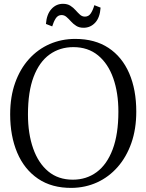

<svg xmlns="http://www.w3.org/2000/svg" viewBox="-20 -950 749 982"><path d="M347.5 11Q245 12 174.5 -36Q104 -84 68 -169.2Q32 -254.5 32 -365Q32 -455 57.5 -526.5Q83 -598 128.5 -648.2Q174 -698.5 234.5 -724.8Q295 -751 364.5 -751Q465.5 -751 535 -705Q604.5 -659 640.8 -575.2Q677 -491.5 677 -379Q677 -290 651.8 -218.2Q626.5 -146.5 581.5 -95.5Q536.5 -44.5 476.8 -17.2Q417 10 347.5 11ZM352.5 -31Q422 -31 474.5 -69.8Q527 -108.5 556.2 -186Q585.5 -263.5 585.5 -379Q585.5 -475.5 559.2 -550Q533 -624.5 481.5 -666.8Q430 -709 355.5 -709Q286 -709 233.5 -671.2Q181 -633.5 152 -557.2Q123 -481 123 -365Q123 -266.5 149.5 -191Q176 -115.5 227 -73.2Q278 -31 352.5 -31ZM407.5 -808Q385 -808 369.8 -817.8Q354.5 -827.5 343 -840.5Q331.5 -853.5 320.2 -863.2Q309 -873 295 -873Q276 -873 265 -855.8Q254 -838.5 247 -815L215 -827.5Q218.5 -876.5 242.8 -903.5Q267 -930.5 302 -930.5Q324.5 -930.5 339.8 -920.8Q355 -911 366.5 -898Q378 -885 389 -875Q400 -865 414.5 -865Q433.5 -865 444.5 -881.8Q455.5 -898.5 462.5 -923.5L494.5 -911Q491 -860 466.8 -834Q442.5 -808 407.5 -808Z"/></svg>

Font: Merriweather 48pt Light
Style: Regular
Weight: 300
Version: Version 2.100